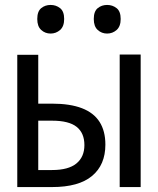

<svg xmlns="http://www.w3.org/2000/svg" viewBox="-20 -758 640 778"><path d="M50 0V-536H135V-338H191Q264 -338 312 -319.5Q360 -301 383.5 -264Q407 -227 407 -172Q407 -90 353 -45Q299 0 191 0ZM135 -69H191Q257 -69 289.5 -95.5Q322 -122 322 -170Q322 -219 290.5 -244Q259 -269 191 -269H135ZM465 0V-537H550V0ZM414 -622Q392 -622 376 -636.5Q360 -651 360 -681Q360 -712 376 -725Q392 -738 414 -738Q436 -738 452.5 -725Q469 -712 469 -681Q469 -651 452.5 -636.5Q436 -622 414 -622ZM185 -622Q163 -622 147 -636.5Q131 -651 131 -681Q131 -712 147 -725Q163 -738 185 -738Q207 -738 223.5 -725Q240 -712 240 -681Q240 -651 223.5 -636.5Q207 -622 185 -622Z"/></svg>

Font: Noto Sans Mono
Style: Regular
Weight: 400
Designer: Monotype Design Team
Foundry: Monotype Imaging Inc.
Version: Version 2.014